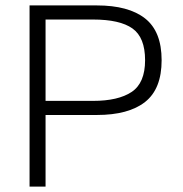

<svg xmlns="http://www.w3.org/2000/svg" viewBox="-20 -688 675 708"><path d="M89 0V-668H337Q454 -668 515 -620Q576 -572 576 -466Q576 -360 515 -312Q454 -264 337 -264H148V0ZM148 -316H323Q416 -316 465.5 -349Q515 -382 515 -466Q515 -550 468.5 -583Q422 -616 323 -616H148Z"/></svg>

Font: Gantari Light
Style: Regular
Weight: 300
Designer: Anugrah Pasau
Foundry: Lafontype
Version: Version 1.000; ttfautohint (v1.8.3)